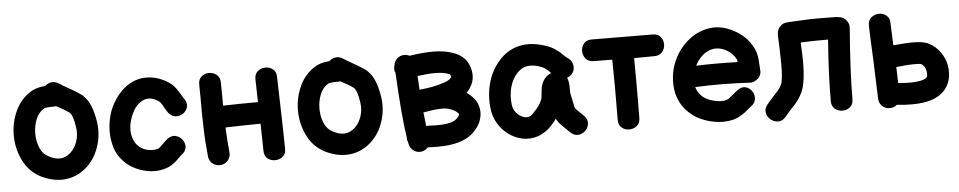

<svg xmlns="http://www.w3.org/2000/svg" viewBox="-37 -811 5471 1095"><g transform="rotate(-5 2698.5 -263.0)"><path d="M159 -28Q236 11 306 3Q376 -5 429 -54Q478 -99 500 -167Q522 -235 512 -305Q503 -364 487 -401Q472 -438 442 -465Q423 -480 383 -503Q336 -529 312 -545Q293 -557 271.5 -554Q250 -551 235 -536Q188 -533 158 -516Q95 -480 63.5 -413Q32 -346 32 -272Q32 -197 64 -130Q96 -63 159 -28ZM218 -136Q186 -152 170.5 -189.5Q155 -227 155 -271Q155 -315 171 -353.5Q187 -392 219 -410Q225 -413 243 -414Q248 -415 258 -415H269Q280 -415 288 -416L324 -396Q352 -380 361 -372Q380 -357 390 -288Q397 -245 384 -206.5Q371 -168 345 -144Q292 -95 218 -136Z M882 -9Q914 -19 946 -49L964 -67Q973 -76 979 -80Q1002 -98 1002.5 -121.5Q1003 -145 988.5 -163.5Q974 -182 951 -187.5Q928 -193 903 -175Q894 -167 880 -154L863 -137Q851 -125 845 -124Q814 -114 776 -125Q722 -143 704.5 -198Q687 -253 713 -320Q737 -383 781 -405Q824 -427 875 -392Q881 -388 891 -372L903 -351Q912 -335 920 -324Q938 -301 961.5 -299Q985 -297 1004.5 -310.5Q1024 -324 1030 -346.5Q1036 -369 1019 -394Q1014 -400 1008 -411L994 -434Q971 -473 943 -492Q889 -528 832 -533Q775 -538 728 -514Q684 -492 651.5 -452Q619 -412 600 -364Q583 -317 579.5 -266Q576 -215 589 -165Q601 -114 640 -72.5Q679 -31 740 -11Q814 13 882 -9Z M1236 -23Q1252 -43 1249 -69Q1242 -135 1239 -211Q1330 -214 1440 -215Q1441 -131 1443 -61Q1443 -30 1462 -15Q1481 0 1506 -0.5Q1531 -1 1549.5 -16.5Q1568 -32 1567 -63Q1566 -163 1557 -472Q1557 -502 1538 -517Q1519 -532 1494 -531.5Q1469 -531 1450.5 -515Q1432 -499 1433 -468L1436 -339Q1328 -339 1236 -336V-396Q1236 -443 1235 -468Q1235 -498 1216 -513.5Q1197 -529 1172 -529Q1147 -529 1128.5 -513Q1110 -497 1111 -466Q1111 -450 1112 -391Q1112 -332 1112 -305L1114 -227Q1115 -176 1118 -135.5Q1121 -95 1125 -55Q1128 -28 1148 -13Q1168 2 1193 0Q1218 -2 1236 -23Z M1786 -28Q1863 11 1933 3Q2003 -5 2056 -54Q2105 -99 2127 -167Q2149 -235 2139 -305Q2130 -364 2114 -401Q2099 -438 2069 -465Q2050 -480 2010 -503Q1963 -529 1939 -545Q1920 -557 1898.5 -554Q1877 -551 1862 -536Q1815 -533 1785 -516Q1722 -480 1690.5 -413Q1659 -346 1659 -272Q1659 -197 1691 -130Q1723 -63 1786 -28ZM1845 -136Q1813 -152 1797.5 -189.5Q1782 -227 1782 -271Q1782 -315 1798 -353.5Q1814 -392 1846 -410Q1852 -413 1870 -414Q1875 -415 1885 -415H1896Q1907 -415 1915 -416L1951 -396Q1979 -380 1988 -372Q2007 -357 2017 -288Q2024 -245 2011 -206.5Q1998 -168 1972 -144Q1919 -95 1845 -136Z M2343 23Q2364 19 2378 3H2388Q2435 5 2471 3Q2589 -4 2644 -60Q2683 -99 2692 -143Q2702 -187 2680 -232Q2661 -264 2625 -289L2634 -297Q2686 -357 2661 -433Q2641 -496 2570 -521Q2524 -538 2458 -539Q2400 -539 2320 -527Q2305 -535 2288 -534Q2265 -533 2249 -518Q2233 -503 2230 -480Q2225 -466 2227 -450Q2229 -443 2232 -436Q2245 -180 2264 -64V-62Q2263 -49 2269 -37L2271 -25Q2276 -1 2297 13.5Q2318 28 2343 23ZM2465 -119Q2436 -118 2394 -120H2380Q2375 -157 2371 -198Q2411 -205 2437 -208Q2494 -214 2519 -205Q2562 -190 2572 -172Q2575 -164 2555 -145Q2535 -123 2465 -119ZM2360 -329Q2359 -358 2356 -408Q2414 -416 2457 -416Q2503 -416 2528 -406Q2544 -401 2544 -396Q2547 -385 2543 -380Q2530 -365 2492 -354Q2443 -337 2360 -329Z M3011 -6Q3033 -14 3053 -28L3071 -41Q3079 -48 3087 -57L3101 -72L3112 -86Q3119 -95 3120 -97L3121 -94Q3130 -76 3152 -54L3194 -13Q3215 8 3239.5 6Q3264 4 3281 -13Q3298 -30 3300.5 -54Q3303 -78 3281 -100L3238 -142Q3235 -145 3233 -148Q3232 -151 3230 -163Q3222 -203 3215 -234Q3214 -239 3214.5 -253.5Q3215 -268 3214 -276Q3213 -305 3205 -323L3204 -324Q3223 -330 3235 -345Q3250 -365 3246.5 -390.5Q3243 -416 3223 -431Q3216 -436 3209 -442L3193 -456Q3185 -463 3181 -468Q3146 -498 3115 -510Q3023 -545 2950 -528.5Q2877 -512 2827 -452Q2782 -400 2763 -327Q2745 -255 2755 -181Q2760 -139 2782.5 -101Q2805 -63 2840.5 -36.5Q2876 -10 2919.5 -0.5Q2963 9 3011 -6ZM2971 -122Q2953 -116 2932.5 -124.5Q2912 -133 2896 -152Q2880 -171 2877 -196Q2870 -247 2882 -294.5Q2894 -342 2921 -372Q2974 -435 3068 -396Q3081 -391 3101 -374L3117 -358Q3113 -357 3109 -355Q3060 -331 3053 -262Q3052 -253 3050.5 -237Q3049 -221 3048 -217Q3036 -188 3029 -180L3016 -163Q3010 -157 2999 -144.5Q2988 -132 2986 -131Q2983 -128 2979 -125.5Q2975 -123 2971 -122Z M3595 -60Q3597 -248 3595 -402Q3694 -402 3711 -403Q3741 -403 3756.5 -422Q3772 -441 3772 -466Q3772 -491 3756 -509.5Q3740 -528 3709 -527Q3654 -527 3366 -529Q3335 -530 3319 -511.5Q3303 -493 3303 -468Q3303 -443 3318.5 -424Q3334 -405 3364 -405Q3390 -404 3470 -404Q3473 -251 3471 -62Q3470 -31 3488.5 -15Q3507 1 3532 1Q3557 1 3576 -14.5Q3595 -30 3595 -60Z M4022 0Q4079 10 4132 -4Q4163 -13 4198 -39L4220 -58Q4230 -66 4236 -70Q4260 -88 4261.5 -111.5Q4263 -135 4250 -154.5Q4237 -174 4215 -180.5Q4193 -187 4169 -170Q4157 -162 4144 -150L4123 -133Q4108 -121 4099 -118Q4076 -111 4040.5 -117.5Q4005 -124 3981 -138Q3940 -163 3928 -207Q4077 -214 4239 -205Q4260 -203 4277 -216Q4293 -225 4300.5 -241Q4308 -257 4305 -275Q4304 -283 4304 -297L4302 -326Q4299 -371 4282 -402Q4247 -469 4177 -506Q4108 -543 4043 -535Q3978 -527 3925.5 -487.5Q3873 -448 3840 -387Q3795 -301 3807 -204Q3813 -156 3841 -110Q3870 -67 3919 -36Q3965 -10 4022 0ZM3944 -328 3946 -332Q3976 -388 4023 -407.5Q4070 -427 4121 -401Q4158 -381 4177 -346Q4180 -341 4181 -328Q4060 -332 3944 -328Z M4428 5Q4450 -23 4478.5 -52Q4507 -81 4527 -122Q4553 -174 4553 -302Q4553 -339 4549 -408Q4605 -411 4706 -411Q4691 -214 4691 -61Q4691 -30 4709.5 -15Q4728 0 4753 0Q4778 0 4796.5 -15Q4815 -30 4815 -61Q4815 -216 4835 -466Q4837 -491 4820.5 -511Q4804 -531 4778 -533H4777Q4769 -535 4761 -535Q4725 -535 4694 -536Q4662 -536 4648 -536H4622Q4617 -536 4599 -535Q4581 -534 4558.5 -533Q4536 -532 4515 -531Q4494 -530 4483 -529Q4459 -528 4442.5 -511.5Q4426 -495 4424 -472Q4423 -466 4423 -459Q4423 -447 4426 -392Q4428 -336 4428 -301Q4429 -205 4415 -176Q4407 -160 4396 -147Q4385 -134 4366 -114L4330 -73Q4311 -49 4316 -25Q4321 -1 4340.5 14.5Q4360 30 4384.5 29.5Q4409 29 4428 5Z M5024 9Q5047 9 5064 -6Q5160 4 5219 -6Q5294 -17 5335 -59Q5388 -114 5374 -204Q5367 -244 5342 -280Q5317 -316 5281 -335Q5255 -350 5209 -352Q5179 -354 5137 -351Q5110 -349 5074 -346L5069 -472Q5069 -503 5050 -518Q5031 -533 5006 -532Q4981 -531 4962.5 -515Q4944 -499 4945 -468Q4946 -417 4953 -274Q4959 -130 4961 -52Q4961 -26 4979.5 -8Q4998 10 5024 9ZM5083 -129Q5082 -169 5080 -221Q5117 -225 5145 -227Q5180 -229 5203 -228Q5209 -228 5214 -227Q5218 -226 5220 -226H5222Q5246 -211 5250 -184Q5255 -156 5246 -146Q5234 -134 5200 -129Q5158 -122 5083 -129Z"/></g></svg>

Font: Balsamiq Sans
Style: Bold
Weight: 700
Designer: Michael Angeles
Foundry: Balsamiq SRL
Version: Version 1.020; ttfautohint (v1.8.4.7-5d5b);gftools[0.9.26]